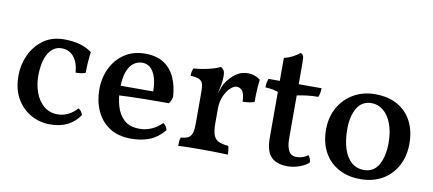

<svg xmlns="http://www.w3.org/2000/svg" viewBox="-61 -835 2389 1060"><g transform="rotate(10 1134.0 -305.5)"><path d="M421 -72Q394 -32 353 -11.5Q312 9 255 9Q199 9 150 -17.5Q101 -44 69.5 -96.5Q38 -149 38 -227Q38 -287 63 -342Q88 -397 136 -432Q184 -467 253 -467Q302 -467 341 -456Q380 -445 409 -423Q405 -394 403 -365.5Q401 -337 401 -306Q391 -301 375 -299Q359 -297 346 -297Q341 -355 315 -385.5Q289 -416 247 -416Q201 -416 173.5 -370.5Q146 -325 146 -242Q146 -194 162 -150.5Q178 -107 209.5 -80Q241 -53 287 -53Q319 -53 347 -67Q375 -81 396 -106Q405 -101 411.5 -92Q418 -83 421 -72Z M712 9Q637 9 588.5 -23Q540 -55 515.5 -109Q491 -163 491 -228Q491 -294 517 -348Q543 -402 591.5 -434.5Q640 -467 706 -467Q773 -467 814 -439Q855 -411 875.5 -364Q896 -317 899 -258Q895 -235 882 -220Q862 -220 827.5 -220Q793 -220 750.5 -219.5Q708 -219 663.5 -217.5Q619 -216 580 -214V-269H786Q786 -335 763.5 -375Q741 -415 699 -415Q675 -415 653 -400Q631 -385 617 -349.5Q603 -314 603 -251Q603 -201 616 -155.5Q629 -110 660 -81.5Q691 -53 748 -53Q781 -53 813.5 -67Q846 -81 871 -107Q879 -103 886.5 -92Q894 -81 895 -71Q860 -28 814.5 -9.5Q769 9 712 9Z M1154 -155Q1154 -112 1163 -89Q1172 -66 1192.5 -57Q1213 -48 1246 -45Q1249 -36 1250.5 -24Q1252 -12 1252 3Q1236 2 1214 1.5Q1192 1 1167 0.5Q1142 0 1117 0Q1079 0 1038 0.5Q997 1 974 3Q974 -13 975 -25Q976 -37 980 -45Q1007 -47 1021.5 -55Q1036 -63 1042 -82Q1048 -101 1048 -136V-227H1154ZM1154 -293V-212H1048V-323L1154 -420Q1154 -389 1148 -362Q1142 -335 1136 -306ZM1132 -300Q1142 -327 1148.5 -346.5Q1155 -366 1162 -378Q1184 -413 1214.5 -436Q1245 -459 1285 -459Q1323 -459 1354 -435Q1352 -418 1350 -395.5Q1348 -373 1347.5 -350.5Q1347 -328 1347 -309Q1336 -305 1318 -302Q1300 -299 1282 -299Q1280 -344 1267.5 -359.5Q1255 -375 1235 -375Q1219 -375 1199.5 -356Q1180 -337 1167 -306Q1154 -275 1154 -238ZM1048 -212V-316Q1048 -342 1043.5 -357.5Q1039 -373 1023 -381Q1007 -389 974 -390Q974 -402 976 -413Q978 -424 983 -433Q1021 -435 1064 -445Q1107 -455 1130 -467Q1140 -463 1147 -453Q1154 -443 1154 -420Z M1587 9Q1525 9 1494.5 -23Q1464 -55 1464 -128V-386Q1449 -391 1432.5 -394.5Q1416 -398 1392 -399Q1392 -413 1394 -424Q1396 -435 1401 -448H1464V-577Q1488 -582 1511.5 -594Q1535 -606 1551 -620Q1562 -616 1566 -607Q1570 -598 1570 -565V-448H1698Q1698 -436 1696 -423Q1694 -410 1689 -398Q1653 -398 1623.5 -394Q1594 -390 1570 -385V-148Q1570 -113 1576.5 -91.5Q1583 -70 1595.5 -60Q1608 -50 1626 -50Q1646 -50 1661.5 -55.5Q1677 -61 1691 -72Q1704 -56 1706 -34Q1689 -16 1655 -3.5Q1621 9 1587 9Z M1995 9Q1924 9 1871.5 -20.5Q1819 -50 1790.5 -103Q1762 -156 1762 -228Q1762 -298 1792.5 -352Q1823 -406 1876 -436.5Q1929 -467 1996 -467Q2071 -467 2123 -437Q2175 -407 2202 -354Q2229 -301 2229 -230Q2229 -161 2200 -106.5Q2171 -52 2118.5 -21.5Q2066 9 1995 9ZM2005 -44Q2061 -44 2088 -91.5Q2115 -139 2115 -215Q2115 -277 2097.5 -322.5Q2080 -368 2050.5 -391.5Q2021 -415 1986 -415Q1931 -415 1904 -369Q1877 -323 1877 -251Q1877 -187 1892.5 -140Q1908 -93 1937 -68.5Q1966 -44 2005 -44Z"/></g></svg>

Font: Vollkorn Medium
Style: Regular
Weight: 500
Designer: Friedrich Althausen
Foundry: Friedrich Althausen
Version: Version 5.000